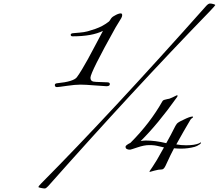

<svg xmlns="http://www.w3.org/2000/svg" viewBox="-20 -966 1241 1089"><path d="M718 -117Q692 -117 692 -134Q692 -142 720 -156Q831 -267 902 -393Q904 -397 911.5 -399.5Q919 -402 929 -404Q939 -406 940 -406Q946 -408 957 -413Q968 -418 975.5 -422Q983 -426 984 -426Q987 -426 987 -423Q987 -417 981 -411Q875 -262 778 -166Q796 -169 807 -169Q861 -169 923 -154Q947 -196 975 -252Q977 -255 979 -258Q981 -261 982.5 -263.5Q984 -266 987.5 -268.5Q991 -271 992.5 -272Q994 -273 999 -276Q1004 -279 1005.5 -279.5Q1007 -280 1013.5 -283Q1020 -286 1021 -287Q1057 -305 1072 -305Q1075 -305 1075 -302Q1075 -300 1072.5 -298.5Q1070 -297 1066 -293.5Q1062 -290 1059 -285Q1025 -228 980 -147Q1007 -142 1036 -142Q1083 -142 1109 -153Q1111 -154 1113 -155.5Q1115 -157 1116 -157.5Q1117 -158 1118 -158Q1120 -158 1120 -156Q1120 -153 1114 -148Q1096 -136 1084 -133Q1047 -123 1006 -123Q989 -123 967 -125Q951 -96 919 -26Q909 -5 898 -5Q880 -5 855 2L830 9Q828 9 828 6Q828 5 831 1Q834 -3 845 -19.5Q856 -36 870 -59Q876 -69 910 -130Q903 -131 885.5 -135.5Q868 -140 855.5 -141.5Q843 -143 825 -143Q798 -143 759.5 -130Q721 -117 718 -117ZM397 -778Q436 -781 456.5 -784Q477 -787 520.5 -802Q564 -817 598 -844Q602 -848 606 -855Q610 -862 615 -867Q620 -872 628 -876Q651 -890 665 -890Q673 -890 673 -880Q673 -873 668 -863.5Q663 -854 652.5 -838Q642 -822 636 -811Q493 -555 493 -525Q493 -506 511 -503Q523 -501 552.5 -500.5Q582 -500 591 -499Q603 -498 603 -489Q603 -477 584 -477Q572 -477 518 -481.5Q464 -486 436 -486Q406 -486 358.5 -479Q311 -472 303 -472Q291 -472 291 -484Q291 -493 305 -494Q397 -503 416 -528Q428 -544 446 -574Q464 -604 478 -629.5Q492 -655 520 -708Q548 -761 564 -791Q502 -760 392 -760Q381 -760 381 -769Q381 -777 397 -778ZM214 74Q607 -322 1150 -933Q1162 -946 1171 -946Q1179 -946 1190 -943Q1201 -940 1201 -937Q1201 -935 1171 -903Q739 -458 253 90Q241 103 234 103Q226 103 212 100Q198 97 198 95Q198 90 214 74Z"/></svg>

Font: Miama Nueva
Style: Medium
Weight: 400
Italic angle: -28°
Version: Version 1.0